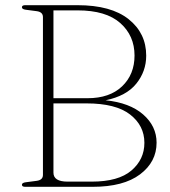

<svg xmlns="http://www.w3.org/2000/svg" viewBox="-20 -720 656 740"><path d="M583.5 -170Q583.5 -96 519.8 -48Q456 0 337.5 0H77Q64.5 0 64.5 -8Q64.5 -15.5 79 -17.5L121 -23Q145.5 -26 145.5 -46V-654Q145.5 -674 121 -677L79 -682.5Q64.5 -684.5 64.5 -692Q64.5 -700 77 -700H279Q408 -700 475.8 -646Q543.5 -592 543.5 -505.5Q543.5 -445 505.2 -397.5Q467 -350 387 -333.5Q480 -324 531.8 -278.8Q583.5 -233.5 583.5 -170ZM279 -680H186V-341.5H317.5Q402.5 -341.5 450.5 -387.2Q498.5 -433 498.5 -506Q498.5 -582.5 443.5 -631.2Q388.5 -680 279 -680ZM313.5 -321.5H186V-54.5Q186 -20 240.5 -20H333.5Q436.5 -20 486.5 -62.8Q536.5 -105.5 536.5 -169.5Q536.5 -236 481.2 -278.8Q426 -321.5 313.5 -321.5Z"/></svg>

Font: Fraunces 9pt Thin
Style: Regular
Weight: 100
Version: Version 1.000;[b76b70a41]